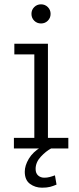

<svg xmlns="http://www.w3.org/2000/svg" viewBox="-20 -682 363 882"><path d="M43.9 0V-48.8H137.7V-432.1H45.9V-481H200.2V-48.8H293.9V0ZM168.5 -574.2Q149.9 -574.2 137.2 -586.9Q124.5 -599.6 124.5 -618.2Q124.5 -636.7 137.2 -649.4Q149.9 -662.1 168.5 -662.1Q187 -662.1 199.7 -649.4Q212.4 -636.7 212.4 -618.2Q212.4 -599.6 199.7 -586.9Q187 -574.2 168.5 -574.2ZM173.3 180.2Q141.6 180.2 117.7 162.6Q93.8 145 93.8 106.9Q93.8 78.6 112.3 47.4Q130.9 16.1 168.5 -6.3L214.8 0Q191.4 12.2 167.5 37.8Q143.6 63.5 143.6 94.2Q143.6 113.8 155 124Q166.5 134.3 183.6 134.3Q196.3 134.3 207.8 131.3Q219.2 128.4 232.4 123.5L239.7 166Q225.1 172.4 210.4 176.3Q195.8 180.2 173.3 180.2Z"/></svg>

Font: Anaheim
Style: Regular
Weight: 400
Designer: Vernon Adams
Foundry: Vernon Adams
Version: Version 2.001